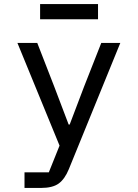

<svg xmlns="http://www.w3.org/2000/svg" viewBox="-20 -728 680 948"><path d="M480 -516H574L320 107Q300 156 270 178Q240 200 182 200H101V123H221L274 -9L66 -516H164L248 -300L319 -113H324L395 -300ZM178 -708H464V-633H178Z"/></svg>

Font: Writer
Style: Regular
Weight: 400
Monospace: yes
Designer: Mike Abbink, Paul van der Laan, Pieter van Rosmalen
Foundry: Bold Monday
Version: Version 2.001 2020